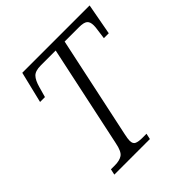

<svg xmlns="http://www.w3.org/2000/svg" viewBox="-190 -857 1000 1000"><g transform="rotate(-45 310.0 -357.0)"><path d="M88 0 95 -32H124Q159 -32 179 -45.5Q199 -59 209 -110L329 -673H219Q179 -673 162 -655.5Q145 -638 134 -598L118 -541H82L124 -714H620L588 -541H552L559 -593Q562 -611 562 -625Q562 -652 548.5 -662.5Q535 -673 502 -673H395L275 -110Q269 -83 269 -68Q269 -45 284 -38.5Q299 -32 326 -32H357L350 0Z"/></g></svg>

Font: Noto Serif SemiCondensed Light
Style: Italic
Weight: 300
Width: 4
Italic angle: -12°
Designer: Monotype Design Team
Foundry: Monotype Imaging Inc.
Version: Version 2.013; ttfautohint (v1.8.4.7-5d5b)